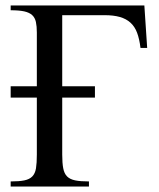

<svg xmlns="http://www.w3.org/2000/svg" viewBox="-20 -682 583 702"><path d="M493.7 -506.8Q489.7 -539.6 481.2 -562.3Q472.7 -585 457 -599.1Q441.4 -613.3 418.2 -619.9Q395 -626.5 362.8 -626.5H207.5V-366.7H327.1V-325.2H207.5V-116.7Q207.5 -85.9 211.2 -66.7Q214.8 -47.4 225.3 -36.9Q235.8 -26.4 254.9 -22.5Q273.9 -18.6 305.2 -18.6V0H19V-18.6Q50.3 -18.6 69.1 -22.5Q87.9 -26.4 98.1 -36.9Q108.4 -47.4 111.6 -66.7Q114.7 -85.9 114.7 -116.7V-325.2H19V-366.7H114.7V-563Q114.7 -585.9 111.3 -601.6Q107.9 -617.2 97.7 -626.7Q87.4 -636.2 68.6 -640.4Q49.8 -644.5 19 -644.5V-662.1H507.8L518.1 -506.8Z"/></svg>

Font: Doulos SIL Compact
Style: Regular
Weight: 400
Designer: Walt Agee, Victor Gaultney, Peter Martin, Debbi Hosken
Foundry: SIL International
Version: Version 4.110; 2011; Maintenance release ; LnSpcTght